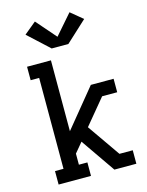

<svg xmlns="http://www.w3.org/2000/svg" viewBox="-142 -1071 884 1157"><g transform="rotate(-15 300.0 -493.0)"><path d="M76 0V-84H129V-651H76V-735H225V-293L419 -530H561V-446H467L336 -288L478 -84H561V0H424L370 -78L276 -214L225 -153V-84H278V0ZM248 -803 117 -924 192 -986 300 -862 408 -986 483 -924 352 -803Z"/></g></svg>

Font: Iosevka Slab Medium Extended
Style: Regular
Weight: 500
Width: 7
Monospace: yes
Designer: Belleve Invis
Foundry: Belleve Invis
Version: Version 11.1.1; ttfautohint (v1.8.3)